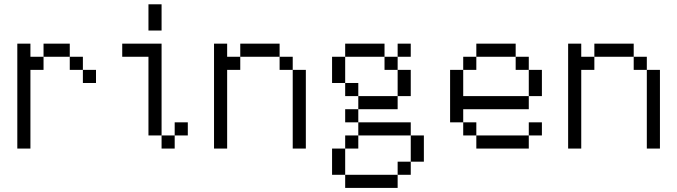

<svg xmlns="http://www.w3.org/2000/svg" viewBox="-20 -708 3228 915"><path d="M62.5 -62.5H125V0H62.5ZM62.5 -125H125V-62.5H62.5ZM62.5 -187.5H125V-125H62.5ZM62.5 -250H125V-187.5H62.5ZM62.5 -312.5H125V-250H62.5ZM62.5 -375H125V-312.5H62.5ZM62.5 -437.5H125V-375H62.5ZM62.5 -500H125V-437.5H62.5ZM125 -437.5H187.5V-375H125ZM187.5 -500H250V-437.5H187.5ZM250 -500H312.5V-437.5H250ZM375 -375H437.5V-312.5H375ZM312.5 -437.5H375V-375H312.5Z M750 -562.5H687.5V-687.5H750ZM562.5 -500H750V-62.5H687.5V-437.5H562.5ZM750 -62.5H812.5V0H750ZM812.5 -125H875V-62.5H812.5Z M1000 -500H1062.5V-437.5H1000ZM1000 -437.5H1062.5V-375H1000ZM1000 -375H1062.5V-312.5H1000ZM1000 -312.5H1062.5V-250H1000ZM1000 -250H1062.5V-187.5H1000ZM1000 -187.5H1062.5V-125H1000ZM1000 -125H1062.5V-62.5H1000ZM1000 -62.5H1062.5V0H1000ZM1062.5 -437.5H1125V-375H1062.5ZM1125 -500H1187.5V-437.5H1125ZM1187.5 -500H1250V-437.5H1187.5ZM1250 -500H1312.5V-437.5H1250ZM1312.5 -437.5H1375V-375H1312.5ZM1375 -375H1437.5V-312.5H1375ZM1375 -312.5H1437.5V-250H1375ZM1375 -250H1437.5V-187.5H1375ZM1375 -187.5H1437.5V-125H1375ZM1375 -125H1437.5V-62.5H1375ZM1375 -62.5H1437.5V0H1375Z M1687.5 -500H1750V-437.5H1687.5ZM1750 -500H1812.5V-437.5H1750ZM1562.5 -375H1625V-312.5H1562.5ZM1687.5 -250H1750V-187.5H1687.5ZM1750 -250H1812.5V-187.5H1750ZM1875 -375H1937.5V-312.5H1875ZM1625 -187.5H1687.5V-125H1625ZM1687.5 -125H1750V-62.5H1687.5ZM1750 125H1812.5V187.5H1750ZM1687.5 125H1750V187.5H1687.5ZM1562.5 0H1625V62.5H1562.5ZM1625 125H1687.5V187.5H1625ZM1562.5 62.5H1625V125H1562.5ZM1812.5 -437.5H1875V-375H1812.5ZM1875 -500H1937.5V-437.5H1875ZM1750 -125H1812.5V-62.5H1750ZM1562.5 -437.5H1625V-375H1562.5ZM1625 -500H1687.5V-437.5H1625ZM1625 -62.5H1687.5V0H1625ZM1812.5 -125H1875V-62.5H1812.5ZM1625 -312.5H1687.5V-250H1625ZM1812.5 -250H1875V-187.5H1812.5ZM1875 -312.5H1937.5V-250H1875ZM1875 -125H1937.5V-62.5H1875ZM1937.5 -62.5H2000V0H1937.5ZM1937.5 0H2000V62.5H1937.5ZM1875 62.5H1937.5V125H1875ZM1812.5 125H1875V187.5H1812.5Z M2125 -375H2187.5V-312.5H2125ZM2125 -312.5H2187.5V-250H2125ZM2125 -250H2187.5V-187.5H2125ZM2125 -187.5H2187.5V-125H2125ZM2187.5 -125H2250V-62.5H2187.5ZM2250 -62.5H2312.5V0H2250ZM2312.5 -62.5H2375V0H2312.5ZM2375 -62.5H2437.5V0H2375ZM2187.5 -437.5H2250V-375H2187.5ZM2250 -500H2312.5V-437.5H2250ZM2312.5 -500H2375V-437.5H2312.5ZM2375 -500H2437.5V-437.5H2375ZM2437.5 -437.5H2500V-375H2437.5ZM2500 -375H2562.5V-312.5H2500ZM2500 -312.5H2562.5V-250H2500ZM2437.5 -250H2500V-187.5H2437.5ZM2375 -250H2437.5V-187.5H2375ZM2312.5 -250H2375V-187.5H2312.5ZM2250 -250H2312.5V-187.5H2250ZM2187.5 -250H2250V-187.5H2187.5ZM2500 -125H2562.5V-62.5H2500ZM2437.5 -62.5H2500V0H2437.5Z M2687.5 -500H2750V-437.5H2687.5ZM2687.5 -437.5H2750V-375H2687.5ZM2687.5 -375H2750V-312.5H2687.5ZM2687.5 -312.5H2750V-250H2687.5ZM2687.5 -250H2750V-187.5H2687.5ZM2687.5 -187.5H2750V-125H2687.5ZM2687.5 -125H2750V-62.5H2687.5ZM2687.5 -62.5H2750V0H2687.5ZM2750 -437.5H2812.5V-375H2750ZM2812.5 -500H2875V-437.5H2812.5ZM2875 -500H2937.5V-437.5H2875ZM2937.5 -500H3000V-437.5H2937.5ZM3000 -437.5H3062.5V-375H3000ZM3062.5 -375H3125V-312.5H3062.5ZM3062.5 -312.5H3125V-250H3062.5ZM3062.5 -250H3125V-187.5H3062.5ZM3062.5 -187.5H3125V-125H3062.5ZM3062.5 -125H3125V-62.5H3062.5ZM3062.5 -62.5H3125V0H3062.5Z"/></svg>

Font: ChillBitmapSE 16px
Style: Regular
Weight: 400
Designer: Designed by Warren2060
Foundry: ChillType
Version: Version 1.000